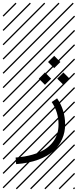

<svg xmlns="http://www.w3.org/2000/svg" viewBox="-23 -978 577 1424"><path d="M401.4 -394.5 447.3 -440.4 493.2 -394.5 447.3 -349.1ZM264.6 -394.5 310.5 -440.4 356.4 -394.5 310.5 -349.1ZM333 -518.1 378.9 -564 424.8 -518.1 378.9 -472.7ZM360.4 -221.2 400.4 -248.5Q460 -162.6 460 -54.2Q460 2.9 438.5 52Q417 101.1 374 140.9Q331.1 180.7 260.3 206.5Q189.5 232.4 96.7 239.3L92.8 190.4Q162.1 185.1 217 169.2Q272 153.3 307.9 130.6Q343.8 107.9 367.4 77.6Q391.1 47.4 401.1 14.9Q411.1 -17.6 411.1 -54.2Q411.1 -147 360.4 -221.2ZM526.9 410.6 533.7 417.5 525.4 425.8 518.6 418.9ZM526.9 304.7 533.7 311.5 419.4 425.8 412.6 418.9ZM526.9 198.7 533.7 205.6 313.5 425.8 306.6 418.9ZM526.9 92.3 533.7 99.1 207.5 425.8 200.7 418.9ZM526.9 -13.2 533.7 -6.3 101.6 425.8 94.7 418.9ZM526.9 -119.1 533.7 -112.3 3.4 418 -3.4 411.1ZM526.9 -225.6 533.7 -218.8 3.4 311.5 -3.4 304.7ZM526.9 -331.5 533.7 -324.7 3.4 205.6 -3.4 198.7ZM526.9 -438 533.7 -431.2 3.4 99.1 -3.4 92.3ZM526.9 -543.5 533.7 -536.6 3.4 -6.3 -3.4 -13.2ZM526.9 -649.4 533.7 -642.6 3.4 -112.3 -3.4 -119.1ZM526.9 -755.9 533.7 -749 3.4 -218.8 -3.4 -225.6ZM526.9 -861.8 533.7 -855 3.4 -324.7 -3.4 -331.5ZM516.6 -958 523.4 -951.2 3.4 -431.2 -3.4 -438ZM411.1 -958 418 -951.2 3.4 -536.6 -3.4 -543.5ZM305.2 -958 312 -951.2 3.4 -642.6 -3.4 -649.4ZM198.7 -958 205.6 -951.2 3.4 -749 -3.4 -755.9ZM92.3 -958 99.1 -951.2 3.4 -855 -3.4 -861.8Z"/></svg>

Font: AzarMehrMSRS2
Style: Regular
Weight: 1
Designer: Amin Abedi
Version: Version 1.00